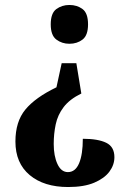

<svg xmlns="http://www.w3.org/2000/svg" viewBox="-20 -560 509 772"><path d="M307 -184Q260 -161 236 -129.5Q212 -98 204 -60Q196 -22 196 19Q196 67 211 99.5Q226 132 253 132Q283 132 298 96.5Q313 61 313 -2Q374 -2 407 14Q440 30 440 72Q440 103 420 130Q400 157 359 174.5Q318 192 254 192Q157 192 99.5 144Q42 96 42 9Q42 -71 82 -119.5Q122 -168 207 -209L228 -306H287ZM259 -540Q290 -540 312 -523.5Q334 -507 334 -462Q334 -418 312 -401Q290 -384 259 -384Q229 -384 206.5 -401Q184 -418 184 -462Q184 -507 206.5 -523.5Q229 -540 259 -540Z"/></svg>

Font: Noto Serif ExtraCondensed ExtraBold
Style: Regular
Weight: 800
Width: 2
Designer: Monotype Design Team
Foundry: Monotype Imaging Inc.
Version: Version 2.013; ttfautohint (v1.8.4.7-5d5b)